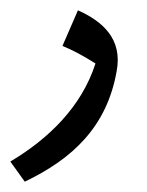

<svg xmlns="http://www.w3.org/2000/svg" viewBox="-20 -200 285 372"><path d="M28 152C120 108 187 46 206 -62C218 -125 178 -159 131 -180L101 -111C123 -102 141 -92 165 -77C138 7 74 69 0 113Z"/></svg>

Font: Noto Sans Math
Style: Regular
Weight: 400
Designer: Monotype Design Team, Delve Withrington, Jeff Kellem
Foundry: Monotype Imaging Inc., Delve Fonts LLC
Version: Version 3.000